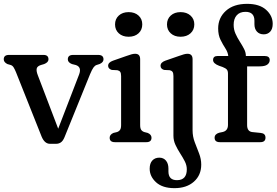

<svg xmlns="http://www.w3.org/2000/svg" viewBox="-20 -739 1438 998"><path d="M271 8.5H240Q212 8.5 196.5 -28.5L63 -364Q56.5 -379.5 50.8 -388.8Q45 -398 36 -401L18.5 -406Q-0.5 -415.5 -0.5 -430.5Q-0.5 -453.5 26.5 -453.5H206.5Q232 -453.5 232 -430.5Q232 -415 209.5 -406L192.5 -401Q173.5 -395 170.8 -382.5Q168 -370 176.5 -348L282.5 -70L391 -351.5Q406 -390.5 374 -401L354 -406Q332.5 -414.5 332.5 -430.5Q332.5 -453.5 360 -453.5H490.5Q518 -453.5 518 -430.5Q518 -415.5 498.5 -406.5L481.5 -401Q473 -398 465.8 -388Q458.5 -378 448 -353L315 -25Q307 -6 296.2 1.2Q285.5 8.5 271 8.5Z M648.5 -548Q617 -548 597.5 -565.8Q578 -583.5 578 -612Q578 -640.5 597.5 -658.2Q617 -676 648.5 -676Q680.5 -676 700 -658.2Q719.5 -640.5 719.5 -612.5Q719.5 -583.5 700 -565.8Q680.5 -548 648.5 -548ZM708.5 -431V-89Q708.5 -72 714 -64Q719.5 -56 730.5 -52.5L748 -48Q767.5 -39.5 767.5 -23Q767.5 0 740.5 0H577.5Q550 0 550 -23Q550 -39.5 569.5 -48L588 -52.5Q598.5 -56 604 -64Q609.5 -72 609.5 -89V-343.5Q609.5 -359 604.8 -365.5Q600 -372 590 -374L561 -375.5Q542 -381.5 542 -397Q542 -414.5 567 -423.5L637 -448Q652.5 -453.5 663 -456.5Q673.5 -459.5 682.5 -459.5Q708.5 -459.5 708.5 -431Z M918.5 -548Q887 -548 867.5 -565.8Q848 -583.5 848 -612Q848 -640.5 867.5 -658.2Q887 -676 918.5 -676Q950.5 -676 970.2 -658.2Q990 -640.5 990 -612.5Q990 -583.5 970.2 -565.8Q950.5 -548 918.5 -548ZM981 -61.5Q981 -29.5 992.2 0Q1003.5 29.5 1014.8 58.5Q1026 87.5 1026 116.5Q1026 171.5 988 205.2Q950 239 887 239Q824.5 239 791.2 208.5Q758 178 758 138Q758 110 771.8 95.2Q785.5 80.5 808 80.5Q830 80.5 842.8 96Q855.5 111.5 855.5 137V152Q855.5 198 900.5 197.5Q951 197 951 141Q951 120 940.5 99.5Q930 79 916.2 57.8Q902.5 36.5 892 14Q881.5 -8.5 881.5 -33.5V-343.5Q881.5 -359 876.8 -365.5Q872 -372 862.5 -374L833 -375.5Q814.5 -381 814.5 -397Q814.5 -414.5 839 -423.5L909.5 -448Q925 -453.5 935.5 -456.5Q946 -459.5 954.5 -459.5Q981 -459.5 981 -431Z M1264.5 -89Q1264.5 -55.5 1291.5 -52.5L1335.5 -48Q1360 -45.5 1360 -23.5Q1360 0 1333 0H1123Q1095.5 0 1095.5 -23Q1095.5 -42 1119 -49L1138 -53Q1165 -59.5 1165 -90V-356.5Q1165 -370.5 1159 -377.5Q1153 -384.5 1136.5 -391L1119 -397Q1087.5 -409 1087.5 -427Q1087.5 -448 1111.5 -448H1166.5Q1164.5 -467.5 1151.5 -487.5Q1138.5 -507.5 1126.2 -532.2Q1114 -557 1114 -591Q1114 -646.5 1154.2 -682.8Q1194.5 -719 1264.5 -719Q1328.5 -719 1363 -688.2Q1397.5 -657.5 1397.5 -615Q1397.5 -588.5 1384.5 -574.5Q1371.5 -560.5 1351 -560.5Q1328.5 -560.5 1315.5 -574.8Q1302.5 -589 1302.5 -613.5V-631Q1302.5 -677.5 1256 -677.5Q1226.5 -677.5 1210.5 -659.5Q1194.5 -641.5 1194.5 -610Q1194.5 -585.5 1204 -564.2Q1213.5 -543 1226 -523.5Q1238.5 -504 1248.2 -485.5Q1258 -467 1258 -448.5V-448H1355Q1382 -448 1382 -427Q1382 -412.5 1369.5 -403.2Q1357 -394 1329 -394H1264.5Z"/></svg>

Font: Fraunces 72pt SuperSoft
Style: Regular
Weight: 400
Version: Version 1.000;[b76b70a41]